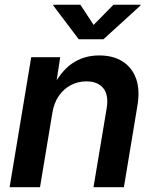

<svg xmlns="http://www.w3.org/2000/svg" viewBox="-20 -779 645 799"><path d="M198.2 -311 146.5 0H20L109.9 -541H230.5L210 -406.7L196.8 -410.6Q231 -480.5 279.5 -514.4Q328.1 -548.3 393.1 -548.3Q450.7 -548.3 490.2 -523.2Q529.8 -498 546.4 -451.4Q563 -404.8 551.8 -338.9L495.6 0H369.1L423.8 -327.6Q433.1 -383.3 409.9 -411.9Q386.7 -440.4 339.4 -440.4Q304.7 -440.4 274.9 -424.8Q245.1 -409.2 225.1 -380.4Q205.1 -351.6 198.2 -311ZM314.5 -759.3 369.6 -675.3 452.1 -759.3H564.9L564.5 -755.9L410.6 -615.7H307.6L201.7 -755.9L202.1 -759.3Z"/></svg>

Font: Inter 17pt SemiBold
Style: Italic
Weight: 600
Italic angle: -9.3988°
Version: Version 4.001;git-66647c0bb